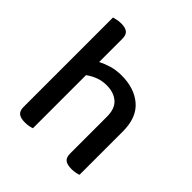

<svg xmlns="http://www.w3.org/2000/svg" viewBox="-181 -786 921 921"><g transform="rotate(45 280.0 -325.5)"><path d="M387 -292Q387 -347 357.5 -372.5Q328 -398 280 -398Q248 -398 221.5 -387.5Q195 -377 175 -362V-2Q168 1 155.5 3.5Q143 6 128 6Q99 6 85 -5Q71 -16 71 -42V-649Q78 -651 91 -654Q104 -657 119 -657Q148 -657 161.5 -646Q175 -635 175 -609V-451Q198 -463 228.5 -472.5Q259 -482 297 -482Q384 -482 437.5 -436Q491 -390 491 -296V-2Q484 1 471 3.5Q458 6 444 6Q414 6 400.5 -5Q387 -16 387 -42V-292Z"/></g></svg>

Font: Baloo Chettan 2 Medium
Style: Regular
Weight: 500
Designer: Maithili Shingre, Unnati Kotecha and Ek Type
Foundry: Ek Type
Version: Version 1.640;hotconv 1.0.111;makeotfexe 2.5.65597; ttfautoh